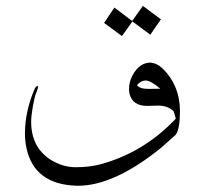

<svg xmlns="http://www.w3.org/2000/svg" viewBox="-20 -482 662 635"><path d="M469.7 -188 503.4 -188.5H510.3Q479.5 -214.8 462.4 -215.8Q462.4 -215.8 461.9 -215.8Q444.8 -215.3 433.1 -200.2Q442.4 -188 469.7 -188ZM503.4 -132.8 466.8 -131.8Q418 -131.8 408.2 -172.4Q406.7 -180.7 406.7 -188.5Q406.7 -210.4 418 -232.4Q440.9 -274.4 476.6 -274.9Q499 -273.9 519.5 -253.9Q574.7 -198.2 575.2 -116.2V-111.8Q574.7 -53.2 560.5 -35.6L512.2 7.3Q358.4 131.3 240.2 132.3H233.4Q94.2 127.9 67.9 9.3Q62.5 -15.1 62.5 -42.5Q63 -112.8 93.3 -185.1Q99.1 -197.8 104 -198.2Q105.5 -196.3 105.5 -192.6Q105.5 -189 99.9 -175.5Q94.2 -162.1 88.6 -129.9Q83 -97.7 83 -79.6Q83 4.9 147.5 46.4Q187.5 70.8 228.8 71Q270 71.3 305.7 63Q448.7 26.4 555.2 -83Q559.1 -87.4 561.5 -89.8Q559.6 -96.7 554.2 -114.3Q534.2 -132.8 503.4 -132.8ZM418 -411.1 383.3 -362.8 324.2 -406.2 358.4 -457 417 -412.6 452.6 -462.4 512.2 -418 477.1 -367.2Z"/></svg>

Font: AMoshref-Thulth
Style: Regular
Weight: 400
Designer: Ali Moshref
Foundry: Ali Moshref
Version: Version 0.1